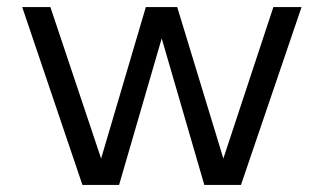

<svg xmlns="http://www.w3.org/2000/svg" viewBox="-20 -525 919 545"><path d="M560 0 439 -416 318 0H214L43 -505H123L267 -75L394 -505H483L614 -75L756 -505H836L664 0Z"/></svg>

Font: Metropolitano
Style: Regular
Weight: 400
Designer: Fonts by Alex Slobzheninov & Chris M. Simpson / Changes by Cristiano Sobral
Foundry: Fonts by Alex Slobzheninov & Chris M. Simpson / Changes by Cristiano Sobral
Version: Version 1.00;August 30, 2020;FontCreator 13.0.0.2681 64-bit